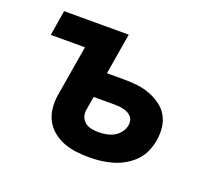

<svg xmlns="http://www.w3.org/2000/svg" viewBox="-95 -649 890 787"><g transform="rotate(20 350.0 -256.0)"><path d="M361 8Q332 8 303.5 4.5Q275 1 249 -9Q223 -19 201.5 -36.5Q180 -54 167.5 -78Q155 -102 152 -131Q149 -160 154 -189L191 -410H42L60 -520H342L312 -341H385Q414 -341 442.5 -338Q471 -335 497 -325.5Q523 -316 545.5 -300.5Q568 -285 582 -262Q596 -239 599.5 -210.5Q603 -182 598 -153Q594 -128 583.5 -103.5Q573 -79 554 -59.5Q535 -40 511.5 -26.5Q488 -13 462.5 -5.5Q437 2 411.5 5Q386 8 361 8ZM362 -102Q378 -102 395 -105Q412 -108 427 -116Q442 -124 453.5 -138.5Q465 -153 468 -170Q470 -180 468 -190Q466 -200 459.5 -207.5Q453 -215 444.5 -219.5Q436 -224 426.5 -226.5Q417 -229 406.5 -230Q396 -231 386 -231H294L284 -171Q281 -155 286.5 -140.5Q292 -126 303.5 -117Q315 -108 330.5 -105Q346 -102 362 -102Z"/></g></svg>

Font: Iosevka Aile Extrabold
Style: Italic
Weight: 800
Italic angle: -9°
Designer: Belleve Invis
Foundry: Belleve Invis
Version: Version 31.1.0; ttfautohint (v1.8.4)